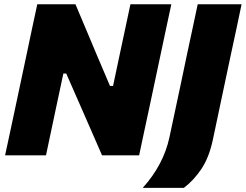

<svg xmlns="http://www.w3.org/2000/svg" viewBox="-20 -733 1160 906"><path d="M4 0Q16.5 -56.5 27.5 -109.2Q38.5 -162 53.5 -231L105 -473.5Q120 -544 131.5 -599.2Q143 -654.5 156 -713H336Q363.5 -648.5 388 -589.8Q412.5 -531 436 -475.5L499 -327.5H513.5L544.5 -474Q559.5 -544 571.2 -599Q583 -654 595.5 -713H788.5Q775.5 -653.5 764 -598.8Q752.5 -544 737.5 -474L686 -231.5Q671 -162 659.8 -109.5Q648.5 -57 636.5 0H461.5Q437.5 -56 412.2 -113Q387 -170 358 -237L292.5 -386H279L246 -231.5Q231.5 -162 220.2 -109.5Q209 -57 197 0ZM653.5 153.5Q751.5 45 779.5 -85L834.5 -343L862 -474.5Q877 -544.5 888.8 -599.5Q900.5 -654.5 913 -713H1120Q1108 -654.5 1096.2 -599.8Q1084.5 -545 1069 -473.5L1042.5 -348.5Q1027.5 -277 1012.8 -208Q998 -139 984.5 -74Q966.5 10.5 930.2 64.5Q894 118.5 847.5 153.5Z"/></svg>

Font: Commissioner ExtraBold
Style: Italic
Weight: 800
Italic angle: -12°
Designer: Kostas Bartsokas
Foundry: Kostas Bartsokas
Version: Version 1.000; ttfautohint (v1.8.3)